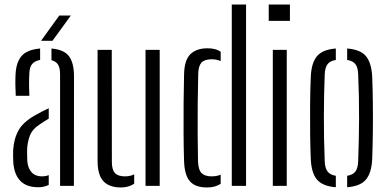

<svg xmlns="http://www.w3.org/2000/svg" viewBox="-20 -820 1712 847"><path d="M49.5 -397.5Q48 -422 47.8 -445.2Q47.5 -468.5 48.5 -489Q50.5 -544 74.8 -572.5Q99 -601 157 -606V-555.5Q135.5 -552 123 -538.8Q110.5 -525.5 109.5 -498Q108 -472.5 108.2 -443.2Q108.5 -414 109.5 -397.5ZM245 0V-492.5Q245 -519.5 236.5 -534.2Q228 -549 207 -554.5V-606Q263.5 -601 285 -571.2Q306.5 -541.5 306.5 -482L306 0ZM38.5 -105Q38 -118.5 37.8 -130.5Q37.5 -142.5 38 -157Q41 -208.5 62.8 -246.8Q84.5 -285 145 -317Q156 -323 168.8 -329.8Q181.5 -336.5 195 -342.5V-296.5Q186 -291.5 176.2 -285.2Q166.5 -279 155 -271Q122 -250 111 -219.5Q100 -189 99.5 -156Q99.5 -142 99.8 -130.2Q100 -118.5 100.5 -109Q103 -78 119.5 -60Q136 -42 164 -42Q182 -42 195 -47.5V-4.5Q176 6 148.5 6Q46.5 6 38.5 -105ZM161 -640 241.5 -751.5H292.5L211.5 -640Z M410.5 -110V-600H473L473.5 -105Q473.5 -71.5 487 -56.8Q500.5 -42 531.5 -42Q555 -42 572 -51V-9.5Q547 7 514 7Q461.5 7 436 -20.8Q410.5 -48.5 410.5 -110ZM622 0V-600H684.5V0Z M1002.5 0V-800H1065.5V0ZM792 -109Q790 -169 789.8 -236.2Q789.5 -303.5 790 -369.2Q790.5 -435 792 -491Q793 -554.5 819.8 -580.8Q846.5 -607 895.5 -607Q931.5 -607 953.5 -592V-550.5Q936 -558.5 914 -558.5Q882 -558.5 868.8 -543.8Q855.5 -529 854.5 -496Q853 -431 852.2 -360.8Q851.5 -290.5 852 -225Q852.5 -159.5 853.5 -108.5Q855 -70.5 869.5 -56.2Q884 -42 913 -42Q937 -42 953.5 -49.5V-9Q941.5 -1.5 927 2.8Q912.5 7 893.5 7Q841.5 7 817.8 -20.2Q794 -47.5 792 -109Z M1165.5 -728V-800H1259V-728ZM1183.5 0V-600H1245V0Z M1351 -118.5Q1349 -163.5 1348.2 -226.8Q1347.5 -290 1348 -357.2Q1348.5 -424.5 1351 -480.5Q1353.5 -542.5 1378.2 -572Q1403 -601.5 1461.5 -606V-555.5Q1435.5 -551.5 1424.5 -536.2Q1413.5 -521 1412.5 -491Q1409 -406.5 1408.8 -305.8Q1408.5 -205 1412.5 -109Q1413.5 -79 1424.8 -63.8Q1436 -48.5 1461.5 -44.5V6Q1403 1.5 1378.2 -28Q1353.5 -57.5 1351 -118.5ZM1511.5 6V-44.5Q1538 -49 1548.5 -64.2Q1559 -79.5 1560 -107.5Q1563.5 -198.5 1564 -296.5Q1564.5 -394.5 1560 -493Q1559 -522.5 1548 -537Q1537 -551.5 1511.5 -555.5V-606Q1570.5 -601.5 1594.8 -571.8Q1619 -542 1622 -480.5Q1624 -430 1624.8 -367.8Q1625.5 -305.5 1624.8 -240.8Q1624 -176 1622 -118.5Q1619 -57.5 1594.5 -28Q1570 1.5 1511.5 6Z"/></svg>

Font: Big Shoulders Stencil Text Light
Style: Regular
Weight: 300
Designer: Patric King
Foundry: XO Type Co
Version: Version 1.000